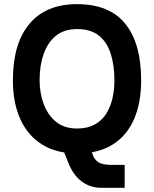

<svg xmlns="http://www.w3.org/2000/svg" viewBox="-20 -730 743 926"><path d="M351.5 10Q251.8 10 182.9 -33.1Q114 -76.2 78.1 -155.2Q42.2 -234.2 42.2 -343Q42.2 -520.2 122 -615.1Q201.8 -710 351.5 -710Q508 -710 584.4 -615.1Q660.8 -520.2 660.8 -343Q660.8 -234.2 626.5 -155.2Q592.2 -76.2 523.9 -33.1Q455.5 10 351.5 10ZM351.5 -110.2Q401 -110.2 435.8 -128.9Q470.5 -147.5 491.5 -180.2Q512.5 -213 522.1 -254.8Q531.8 -296.5 531.8 -343Q531.8 -414.5 514.2 -470.2Q496.8 -526 457.4 -557.9Q418 -589.8 351.5 -589.8Q290 -589.8 250.2 -557.9Q210.5 -526 190.8 -470.2Q171 -414.5 171 -343Q171 -281.5 190.8 -228.2Q210.5 -175 250.2 -142.6Q290 -110.2 351.5 -110.2ZM267.8 -49.5 393.8 -87.8 427.5 16.8Q433.2 36.5 452.4 50.9Q471.5 65.2 519.8 65.2H581.2V175.8H469.2Q415.8 175.8 374.8 145.8Q333.8 115.8 310 56.2Z"/></svg>

Font: Haskoy
Style: Regular
Weight: 400
Designer: Ertekin Erdin
Foundry: Ertekin Erdin
Version: Version 1.500